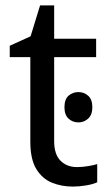

<svg xmlns="http://www.w3.org/2000/svg" viewBox="-20 -679 401 709"><path d="M270 -339Q290 -339 305.5 -325.5Q321 -312 321 -283Q321 -255 305.5 -241Q290 -227 270 -227Q248 -227 233 -241Q218 -255 218 -283Q218 -312 233 -325.5Q248 -339 270 -339ZM264 -62Q284 -62 305 -65.5Q326 -69 339 -73V-6Q325 1 299 5.5Q273 10 249 10Q207 10 171.5 -4.5Q136 -19 114 -55Q92 -91 92 -156V-468H16V-510L93 -545L128 -659H180V-536H335V-468H180V-158Q180 -109 203.5 -85.5Q227 -62 264 -62Z"/></svg>

Font: umalayalam85
Style: Book
Weight: 400
Designer: Jelle Bosma - Monotype Design Team
Foundry: Monotype Imaging Inc.
Version: Version 2.003